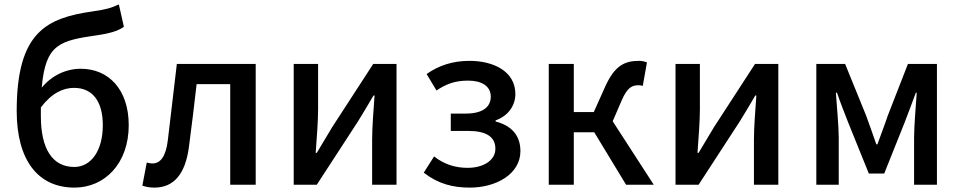

<svg xmlns="http://www.w3.org/2000/svg" viewBox="-20 -841 4370 874"><path d="M166 -352C216 -418 268 -441 317 -441C401 -441 448 -380 448 -271C448 -157 396 -81 318 -81C219 -81 166 -163 166 -312ZM521 -821C487 -805 464 -798 401 -789C193 -759 56 -696 56 -336C56 -113 152 13 319 13C457 13 566 -97 566 -271C566 -434 474 -528 348 -528C281 -528 216 -498 170 -442C187 -644 255 -656 425 -681C472 -688 515 -698 544 -719Z M683 13C772 13 824 -50 840 -172C853 -267 864 -364 875 -458H1028V0H1144V-550H785C771 -434 758 -318 744 -203C735 -128 710 -97 674 -97C664 -97 656 -99 648 -101L628 4C645 10 661 13 683 13Z M1317 0H1422L1610 -289C1630 -321 1660 -372 1680 -406H1685C1680 -335 1674 -262 1674 -205V0H1785V-550H1679L1492 -262C1473 -229 1441 -178 1422 -145H1417C1422 -215 1428 -288 1428 -345V-550H1317Z M2119 13C2239 13 2349 -49 2349 -153C2349 -230 2302 -271 2236 -288V-293C2295 -314 2326 -362 2326 -413C2326 -516 2227 -564 2117 -564C2039 -564 1976 -542 1922 -504L1967 -429C2011 -459 2052 -474 2111 -474C2173 -474 2214 -449 2214 -401C2214 -353 2176 -324 2100 -324H2032V-245H2112C2192 -245 2235 -219 2235 -164C2235 -110 2179 -77 2109 -77C2058 -77 2005 -90 1956 -129L1909 -55C1976 -3 2043 13 2119 13Z M2769 -289 2810 -384C2836 -444 2858 -453 2887 -453C2895 -453 2899 -452 2906 -450L2925 -557C2915 -561 2902 -564 2889 -564C2823 -564 2778 -542 2735 -447L2683 -331H2592V-550H2478V0H2592V-239H2685L2830 0H2956Z M3055 0H3160L3348 -289C3368 -321 3398 -372 3418 -406H3423C3418 -335 3412 -262 3412 -205V0H3523V-550H3417L3230 -262C3211 -229 3179 -178 3160 -145H3155C3160 -215 3166 -288 3166 -345V-550H3055Z M3696 0H3798V-214C3798 -266 3789 -360 3785 -419H3790C3805 -375 3825 -324 3842 -281L3935 -51H4005L4097 -281C4113 -324 4133 -374 4149 -419H4153C4149 -360 4141 -266 4141 -214V0H4245V-550H4113L4021 -314C4006 -269 3989 -226 3974 -184H3969C3955 -226 3939 -269 3923 -314L3827 -550H3696Z"/></svg>

Font: Noto Sans CJK JP Medium
Style: Regular
Weight: 500
Designer: Ryoko NISHIZUKA (kana & ideographs); Paul D. Hunt (Latin, Greek & Cyrillic); Wenlong ZHANG (bopomofo); Sandoll Communica
Foundry: Adobe Systems Incorporated
Version: Version 1.004;PS 1.004;hotconv 1.0.82;makeotf.lib2.5.63406